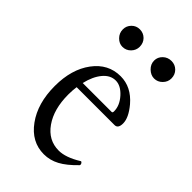

<svg xmlns="http://www.w3.org/2000/svg" viewBox="-193 -682 764 764"><g transform="rotate(45 189.5 -300.0)"><path d="M125 -512.2Q106.4 -512.2 91.8 -527.1Q77.1 -542 77.1 -563Q77.1 -582.5 91.1 -596.7Q105 -610.8 125 -610.8Q145.5 -610.8 159.7 -596.7Q173.8 -582.5 173.8 -561Q173.8 -541.5 159.7 -526.9Q145.5 -512.2 125 -512.2ZM303.2 -512.2Q284.7 -512.2 268.8 -527.3Q252.9 -542.5 252.9 -563Q252.9 -582.5 267.6 -596.7Q282.2 -610.8 303.2 -610.8Q323.7 -610.8 337.9 -596.7Q352.1 -582.5 352.1 -561Q352.1 -541.5 337.6 -526.9Q323.2 -512.2 303.2 -512.2ZM206.1 11.2Q136.2 11.2 90.6 -51.8Q44.9 -114.7 44.9 -211.9Q44.9 -305.7 89.1 -365.2Q133.3 -424.8 203.1 -424.8Q263.2 -424.8 308.1 -372.1Q342.8 -330.6 342.8 -298.8Q342.8 -270 323.2 -270H109.9Q106.9 -249 106.9 -226.1Q106.9 -143.6 143.1 -92.3Q179.2 -41 237.8 -41Q276.9 -41 329.1 -73.2Q331.1 -75.2 334.2 -72.5Q337.4 -69.8 338.6 -65.9Q339.8 -62 337.9 -59.1Q302.2 -22 271.2 -5.4Q240.2 11.2 206.1 11.2ZM201.2 -398.9Q171.4 -398.9 148.7 -371.8Q126 -344.7 115.2 -298.8H277.8Q283.2 -298.8 283.2 -307.1Q283.2 -339.8 256.6 -369.4Q230 -398.9 201.2 -398.9Z"/></g></svg>

Font: Junicode SmCond Light
Style: Regular
Weight: 300
Width: 4
Designer: Peter S. Baker
Version: Version 2.206